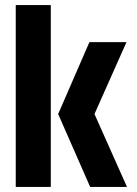

<svg xmlns="http://www.w3.org/2000/svg" viewBox="-20 -736 540 756"><path d="M335 0 209 -287 332 -570H478L352 -287L480 0ZM42 0V-716H180V0Z"/></svg>

Font: Stick No Bills ExtraLight ExtraBold
Style: Regular
Weight: 800
Version: Version 2.000